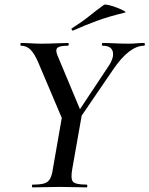

<svg xmlns="http://www.w3.org/2000/svg" viewBox="-20 -811 647 831"><path d="M303 -266 288 -281 450 -525Q475 -563 468 -588Q461 -613 425 -613Q421 -613 421 -619Q421 -625 425 -625Q448 -625 476 -623.5Q504 -622 536 -622Q557 -622 570.5 -623.5Q584 -625 603 -625Q607 -625 607 -619Q607 -613 603 -613Q572 -613 538.5 -587.5Q505 -562 469 -509ZM122 0Q118 0 118 -6Q118 -12 122 -12Q154 -12 171 -17Q188 -22 196.5 -37Q205 -52 209 -81L249 -310L335 -319L293 -81Q285 -38 295.5 -25Q306 -12 355 -12Q358 -12 358 -6Q358 0 355 0Q331 0 302 -1Q273 -2 239 -2Q204 -2 175 -1Q146 0 122 0ZM260 -271 145 -542Q129 -579 112 -596Q95 -613 72 -613Q68 -613 68 -619Q68 -625 72 -625Q91 -625 114.5 -623.5Q138 -622 159 -622Q189 -622 221.5 -623.5Q254 -625 274 -625Q278 -625 277.5 -619Q277 -613 273 -613Q239 -613 229 -604.5Q219 -596 228 -573L335 -317ZM297 -679Q293 -677 290.5 -682.5Q288 -688 292 -689Q332 -714 365 -740.5Q398 -767 430 -790Q434 -793 451 -789Q468 -785 487 -777.5Q506 -770 517 -764Q528 -758 519 -756Q452 -740 400 -721Q348 -702 297 -679Z"/></svg>

Font: Cormorant SemiBold
Style: Italic
Weight: 600
Italic angle: -10°
Designer: Christian Thalmann (Catharsis Fonts)
Foundry: Catharsis Fonts
Version: Version 4.000